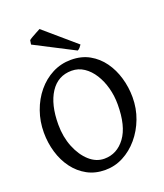

<svg xmlns="http://www.w3.org/2000/svg" viewBox="-155 -955 918 1073"><g transform="rotate(-20 303.5 -419.0)"><path d="M285.2 14.6Q225.6 14.6 178.7 -11Q131.8 -36.6 99.1 -80.6Q66.4 -124.5 49.6 -180.9Q32.7 -237.3 32.7 -298.8Q32.7 -365.2 54 -425Q75.2 -484.9 113.3 -531Q151.4 -577.1 202.6 -603.5Q253.9 -629.9 313.5 -629.9Q375.5 -629.9 422.6 -603.5Q469.7 -577.1 501.7 -532.5Q533.7 -487.8 550 -431.6Q566.4 -375.5 566.4 -315.9Q566.4 -249.5 543.9 -189.9Q521.5 -130.4 482.4 -84.2Q443.4 -38.1 392.8 -11.7Q342.3 14.6 285.2 14.6ZM301.8 -46.4Q377.4 -46.4 426 -112.1Q474.6 -177.7 474.6 -307.1Q474.6 -357.9 461.9 -405Q449.2 -452.1 425.5 -489.7Q401.9 -527.3 368.9 -549.3Q335.9 -571.3 295.9 -571.3Q214.4 -571.3 169.2 -502Q124 -432.6 124 -313Q124 -240.2 148.4 -179.4Q172.9 -118.7 213.1 -82.5Q253.4 -46.4 301.8 -46.4ZM393.6 -691.9Q387.2 -682.6 381.6 -676Q376 -669.4 367.7 -665.5L133.8 -786.1L137.7 -811Q142.6 -815.4 156.7 -823.7Q170.9 -832 185.8 -839.8Q200.7 -847.7 208 -851.6Z"/></g></svg>

Font: Gentium Book Plus
Style: Regular
Weight: 400
Designer: Victor Gaultney, Annie Olsen, Iska Routamaa, Becca Hirsbrunner
Foundry: SIL International
Version: Version 6.101